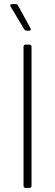

<svg xmlns="http://www.w3.org/2000/svg" viewBox="-20 -918 269 938"><path d="M129 -780 68 -891C66 -896 61 -898 56 -898H39C31 -898 28 -893 32 -886L98 -775C101 -771 105 -768 110 -768H122C130 -768 133 -773 129 -780ZM105 0H124C130 0 134 -4 134 -10V-690C134 -696 130 -700 124 -700H105C99 -700 95 -696 95 -690V-10C95 -4 99 0 105 0Z"/></svg>

Font: Barlow ExtraLight
Style: Regular
Weight: 275
Designer: Jeremy Tribby
Foundry: Tribby Type
Version: Version 1.422;hotconv 1.0.109;makeotfexe 2.5.65596